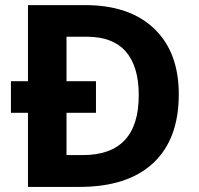

<svg xmlns="http://www.w3.org/2000/svg" viewBox="-20 -734 780 754"><path d="M22.9 -415H89.8V-713.9H314Q488.8 -713.9 585.4 -621.6Q682.1 -529.3 682.1 -363.8Q682.1 -187.5 581.8 -93.8Q481.4 0 292 0H89.8V-291H22.9ZM524.9 -359.9Q524.9 -473.1 474.1 -531.5Q423.3 -589.8 320.8 -589.8H241.2V-415H356.9V-291H241.2V-125H305.2Q524.9 -125 524.9 -359.9Z"/></svg>

Font: CAA NEO Sans
Style: Bold
Weight: 700
Version: Version 1.10